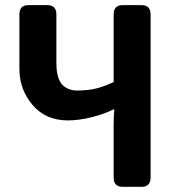

<svg xmlns="http://www.w3.org/2000/svg" viewBox="-20 -720 679 740"><path d="M54.7 -455.1V-663.6Q54.7 -700.2 88.9 -700.2H163.1Q197.3 -700.2 197.3 -663.6V-478.5Q197.3 -418.9 218.8 -395Q240.2 -371.1 277.8 -371.1Q313 -371.1 344 -377.4Q375 -383.8 418 -403.8V-663.6Q418 -700.2 452.1 -700.2H526.4Q560.5 -700.2 560.5 -663.6V-36.6Q560.5 0 526.4 0H452.1Q418 0 418 -36.6V-239.7Q418 -269 420.4 -298.3H417Q381.8 -280.3 332.5 -268.1Q283.2 -255.9 241.7 -255.9Q156.2 -255.9 105.5 -315.4Q54.7 -375 54.7 -455.1Z"/></svg>

Font: Istok Web
Style: Bold
Weight: 700
Designer: Andrey V. Panov
Foundry: Andrey V. Panov
Version: Version 1.0.2g